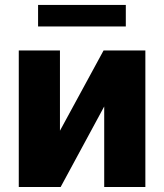

<svg xmlns="http://www.w3.org/2000/svg" viewBox="-20 -747 656 767"><path d="M55 -545.5H219.5V-224.8L393.8 -545.5H560.7V0H396.3V-321.7L222.3 0H55ZM132.1 -641.3V-727.3H482.6V-641.3Z"/></svg>

Font: Inter P Extra Bold
Style: Regular
Weight: 800
Designer: Rasmus Andersson
Foundry: rsms
Version: Version 3.018;git-588b23468